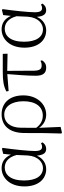

<svg xmlns="http://www.w3.org/2000/svg" viewBox="758 -1324 771 2326"><g transform="rotate(-90 1143.0 -160.5)"><path d="M257 14C320 14 385 -18 421 -99C429 -15 455 14 504 14C539 14 566 -5 582 -32L571 -49C557 -41 546 -36 528 -36C495 -36 477 -56 477 -125C477 -199 496 -379 515 -514L505 -522L443 -507L433 -413C399 -492 341 -526 269 -526C159 -526 48 -434 48 -249C48 -82 137 14 257 14ZM429 -345 423 -210C414 -80 337 -25 271 -25C177 -25 120 -106 120 -255C120 -422 194 -488 276 -488C338 -488 400 -452 429 -345Z M689 198 700 205 769 189 758 -72C795 -16 853 14 918 14C1043 14 1151 -94 1151 -263C1151 -434 1055 -526 923 -526C783 -526 695 -432 695 -246L694 0ZM758 -107 759 -292C760 -418 822 -494 919 -494C1010 -494 1080 -412 1080 -262C1080 -114 1015 -27 906 -27C843 -27 794 -57 758 -107Z M1487 14C1529 14 1557 -5 1576 -37L1569 -55C1553 -46 1536 -41 1513 -41C1475 -41 1452 -59 1450 -130L1448 -458L1656 -454L1654 -512H1434C1325 -512 1261 -501 1198 -468L1204 -441L1409 -457C1400 -344 1389 -221 1389 -111C1389 -20 1424 14 1487 14Z M1938 14C2001 14 2066 -18 2102 -99C2110 -15 2136 14 2185 14C2220 14 2247 -5 2263 -32L2252 -49C2238 -41 2227 -36 2209 -36C2176 -36 2158 -56 2158 -125C2158 -199 2177 -379 2196 -514L2186 -522L2124 -507L2114 -413C2080 -492 2022 -526 1950 -526C1840 -526 1729 -434 1729 -249C1729 -82 1818 14 1938 14ZM2110 -345 2104 -210C2095 -80 2018 -25 1952 -25C1858 -25 1801 -106 1801 -255C1801 -422 1875 -488 1957 -488C2019 -488 2081 -452 2110 -345Z"/></g></svg>

Font: Source Han Serif CN Light
Style: Regular
Weight: 300
Designer: Ryoko NISHIZUKA 西塚涼子 (kana & ideographs); Frank Grießhammer (Latin, Greek & Cyrillic); Wenlong ZHANG 张文龙 (bopomofo); San
Foundry: Adobe
Version: Version 2.003;hotconv 1.1.1;makeotfexe 2.6.0